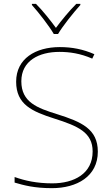

<svg xmlns="http://www.w3.org/2000/svg" viewBox="-20 -969 583 999"><path d="M260 -792H282C306 -833 361 -902 398 -943V-949H377C340 -912 299 -862 271 -824C243 -862 204 -912 167 -949H146V-943C183 -902 236 -833 260 -792ZM489 -180C489 -298 404 -335 277 -375C174 -407 91 -437 91 -546C91 -653 183 -699 289 -699C342 -699 398 -691 460 -664L471 -687C412 -713 354 -724 291 -724C165 -724 64 -664 64 -544C64 -425 147 -389 263 -352C386 -313 462 -280 462 -181C462 -65 365 -15 252 -15C171 -15 109 -29 56 -48V-19C104 -5 158 10 250 10C380 10 489 -51 489 -180Z"/></svg>

Font: Noto Sans Thai Looped Thin
Style: Regular
Weight: 100
Designer: Sasikarn Vongin, Ben Mitchell
Foundry: The Fontpad Ltd
Version: Version 1.001